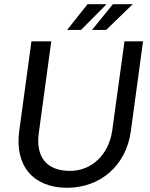

<svg xmlns="http://www.w3.org/2000/svg" viewBox="-20 -876 713 910"><path d="M298 14C454 14 578 -90 600 -254L658 -680H570L512 -258C496 -142 413 -66 312 -66C201 -66 148 -132 164 -247L223 -680H129L71 -254C49 -90 138 14 298 14ZM416 -734H483L609 -856H515ZM298 -734H364L485 -856H395Z"/></svg>

Font: Ronzino Oblique
Style: Italic
Weight: 400
Italic angle: -8°
Designer: Nunzio Mazzaferro
Foundry: Collletttivo
Version: Version 1.000;Glyphs 3.3 (3337)